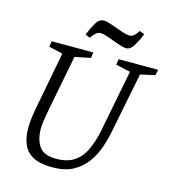

<svg xmlns="http://www.w3.org/2000/svg" viewBox="-116 -875 875 979"><g transform="rotate(15 321.5 -385.5)"><path d="M250 10Q184 10 147 -10.5Q110 -31 95 -67.5Q80 -104 80 -150Q80 -177 83.5 -205.5Q87 -234 93 -264L150 -563L77 -580L81 -610H301L297 -580L214 -563L156 -264Q151 -237 147 -211Q143 -185 143 -165Q143 -109 167.5 -73Q192 -37 257 -37Q316 -37 352.5 -61.5Q389 -86 410 -130.5Q431 -175 443 -235L507 -563L430 -580L435 -610H643L637 -580L560 -563L495 -236Q488 -202 474 -160Q460 -118 433 -79Q406 -40 362 -15Q318 10 250 10ZM456 -674Q445 -674 425.5 -680Q406 -686 384 -694.5Q362 -703 342.5 -709Q323 -715 311 -715Q300 -715 290 -707Q280 -699 273 -690Q266 -681 264 -678L239 -688Q255 -726 271 -753.5Q287 -781 312 -781Q327 -781 355 -771Q383 -761 411.5 -751Q440 -741 457 -741Q469 -741 478.5 -749Q488 -757 494 -766Q500 -775 501 -777L528 -767Q513 -730 496 -702Q479 -674 456 -674Z"/></g></svg>

Font: Manuale Light
Style: Italic
Weight: 300
Italic angle: -11°
Version: Version 1.002